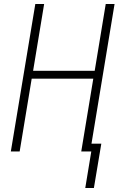

<svg xmlns="http://www.w3.org/2000/svg" viewBox="-20 -755 616 957"><path d="M448 182 485 -39H436L551 -735H507L452 -402H145L200 -735H156L34 0H78L138 -363H445L385 0H435L405 182Z"/></svg>

Font: Iosevka Sparkle XLtObl
Style: Regular
Weight: 200
Italic angle: -9°
Designer: Belleve Invis
Foundry: Belleve Invis
Version: Version 4.5.0; ttfautohint (v1.8.3)